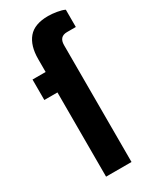

<svg xmlns="http://www.w3.org/2000/svg" viewBox="-191 -785 677 837"><g transform="rotate(-30 147.5 -366.5)"><path d="M79 0V-424H13V-527H79V-592Q79 -659 110 -696Q141 -733 210 -733Q229 -733 253 -729Q277 -725 291 -718V-631H247Q207 -631 207 -588V0Z"/></g></svg>

Font: Archivo SemiCondensed
Style: Bold
Weight: 680
Width: 4
Designer: Hector Gatti
Foundry: Omnibus-Type
Version: Version 2.001; ttfautohint (v1.8.3)